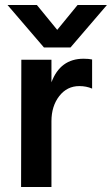

<svg xmlns="http://www.w3.org/2000/svg" viewBox="-20 -745 446 765"><path d="M261 -556H155L10 -725H127L208 -626L289 -725H406ZM185 0H64L65 -507H185V-417Q220 -511 313 -511Q334 -511 347 -508V-392Q324 -402 296 -402Q247 -402 216 -362Q185 -322 185 -262Z"/></svg>

Font: Hind Kochi SemiBold
Style: Regular
Weight: 600
Designer: Dhruvi Tolia
Foundry: Indian Type Foundry
Version: Version 0.702;PS 1.0;hotconv 1.0.81;makeotf.lib2.5.63406